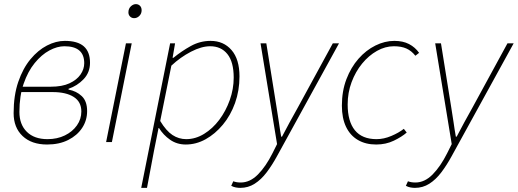

<svg xmlns="http://www.w3.org/2000/svg" viewBox="-20 -688 2508 930"><path d="M208 12Q133 12 89.5 -29Q46 -70 46 -140Q46 -226 68.5 -291.5Q91 -357 127.5 -401Q164 -445 207.5 -467.5Q251 -490 294 -490Q356 -490 386 -463.5Q416 -437 416 -384Q416 -337 385 -304.5Q354 -272 312 -258V-254Q350 -247 376 -222.5Q402 -198 402 -150Q402 -105 378 -68.5Q354 -32 310.5 -10Q267 12 208 12ZM210 -14Q257 -14 294 -32Q331 -50 352.5 -80.5Q374 -111 374 -148Q374 -195 337 -218.5Q300 -242 235 -242H69L74 -268H226Q281 -268 316.5 -284.5Q352 -301 370 -327Q388 -353 388 -382Q388 -464 292 -464Q257 -464 219 -443.5Q181 -423 148 -382.5Q115 -342 94.5 -282.5Q74 -223 74 -146Q74 -85 110 -49.5Q146 -14 210 -14Z M494 0 590 -478H618L522 0ZM630 -600Q618 -600 610 -608Q602 -616 602 -628Q602 -646 613.5 -657Q625 -668 638 -668Q650 -668 658 -660Q666 -652 666 -638Q666 -622 655 -611Q644 -600 630 -600Z M664 222 804 -478H828L816 -408H820Q859 -440 904 -465Q949 -490 1000 -490Q1063 -490 1101.5 -445.5Q1140 -401 1140 -318Q1140 -249 1118.5 -189Q1097 -129 1059.5 -84Q1022 -39 976 -13.5Q930 12 880 12Q837 12 804 -11Q771 -34 750 -68H748L726 42L692 222ZM882 -14Q927 -14 968.5 -39.5Q1010 -65 1042 -107.5Q1074 -150 1093 -203.5Q1112 -257 1112 -312Q1112 -388 1081.5 -426Q1051 -464 998 -464Q956 -464 905 -437.5Q854 -411 810 -370L756 -102Q785 -54 815.5 -34Q846 -14 882 -14Z M1144 222Q1134 222 1122.5 220Q1111 218 1100 212L1110 190Q1125 196 1146 196Q1191 196 1229.5 157Q1268 118 1300 54L1322 10L1242 -478H1270L1320 -166Q1326 -132 1331 -95.5Q1336 -59 1342 -26H1346Q1364 -61 1383.5 -96.5Q1403 -132 1422 -166L1592 -478H1622L1322 68Q1298 112 1271.5 147Q1245 182 1213.5 202Q1182 222 1144 222Z M1802 12Q1751 12 1713.5 -10Q1676 -32 1656 -74Q1636 -116 1636 -176Q1636 -247 1658 -304.5Q1680 -362 1716.5 -403.5Q1753 -445 1798.5 -467.5Q1844 -490 1890 -490Q1932 -490 1961.5 -474.5Q1991 -459 2010 -432L1992 -418Q1973 -442 1948.5 -453Q1924 -464 1888 -464Q1846 -464 1806 -441.5Q1766 -419 1734 -380Q1702 -341 1683 -290Q1664 -239 1664 -182Q1664 -100 1699 -57Q1734 -14 1804 -14Q1839 -14 1875.5 -29.5Q1912 -45 1936 -64L1950 -46Q1926 -25 1887.5 -6.5Q1849 12 1802 12Z M1990 222Q1980 222 1968.5 220Q1957 218 1946 212L1956 190Q1971 196 1992 196Q2037 196 2075.5 157Q2114 118 2146 54L2168 10L2088 -478H2116L2166 -166Q2172 -132 2177 -95.5Q2182 -59 2188 -26H2192Q2210 -61 2229.5 -96.5Q2249 -132 2268 -166L2438 -478H2468L2168 68Q2144 112 2117.5 147Q2091 182 2059.5 202Q2028 222 1990 222Z"/></svg>

Font: Source Sans 3
Style: Italic
Weight: 200
Italic angle: -11°
Designer: Paul D. Hunt
Foundry: Adobe
Version: Version 3.046;hotconv 1.0.118;makeotfexe 2.5.65603